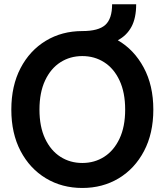

<svg xmlns="http://www.w3.org/2000/svg" viewBox="-20 -888 788 919"><path d="M374 11.7Q276.4 11.7 199.5 -34.7Q122.6 -81.1 78.4 -165.3Q34.2 -249.5 34.2 -363.3Q34.2 -477.5 78.4 -562Q122.6 -646.5 199.5 -692.9Q276.4 -739.3 374 -739.3Q451.2 -739.3 483.9 -768.6Q516.6 -797.9 516.6 -867.7H631.8Q631.8 -801.3 609.1 -759.5Q586.4 -717.8 543.9 -695.3Q621.6 -650.4 667.7 -564.9Q713.9 -479.5 713.9 -363.3Q713.9 -249.5 669.4 -165Q625 -80.6 548.1 -34.4Q471.2 11.7 374 11.7ZM374 -107.9Q432.6 -107.9 479 -137.7Q525.4 -167.5 552.2 -224.6Q579.1 -281.7 579.1 -363.3Q579.1 -445.3 552.2 -502.7Q525.4 -560.1 479 -589.8Q432.6 -619.6 374 -619.6Q315.4 -619.6 269 -589.8Q222.7 -560.1 195.8 -502.7Q168.9 -445.3 168.9 -363.3Q168.9 -281.7 195.8 -224.6Q222.7 -167.5 269 -137.7Q315.4 -107.9 374 -107.9Z"/></svg>

Font: Inter Display Semi Bold
Style: Regular
Weight: 600
Designer: Rasmus Andersson
Foundry: rsms
Version: Version 4.000;git-37864ae